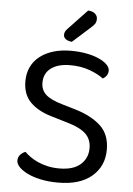

<svg xmlns="http://www.w3.org/2000/svg" viewBox="-57 -863 637 919"><g transform="rotate(5 261.5 -403.5)"><path d="M393 -164Q393 -206 366.5 -232Q340 -258 283 -275L196 -301Q132 -320 95.5 -357Q59 -394 59 -457Q59 -495 73.5 -525.5Q88 -556 115 -577Q142 -598 179.5 -609.5Q217 -621 264 -621Q304 -621 338.5 -614.5Q373 -608 398.5 -596.5Q424 -585 438 -571Q452 -557 452 -542Q452 -528 445 -518Q438 -508 427 -502Q401 -522 359.5 -537Q318 -552 267 -552Q208 -552 174.5 -527Q141 -502 141 -457Q141 -422 165 -400Q189 -378 245 -362L306 -344Q385 -321 430.5 -279.5Q476 -238 476 -164Q476 -85 419 -36Q362 13 257 13Q211 13 173.5 5Q136 -3 109.5 -16Q83 -29 68.5 -44.5Q54 -60 54 -75Q54 -92 64.5 -103.5Q75 -115 89 -120Q100 -109 116 -97.5Q132 -86 153 -76.5Q174 -67 200 -61Q226 -55 257 -55Q324 -55 358.5 -85.5Q393 -116 393 -164ZM329 -820Q351 -819 362.5 -808.5Q374 -798 374 -784Q374 -770 368.5 -761Q363 -752 349 -740L264 -664Q245 -666 234.5 -674Q224 -682 224 -694Q224 -704 228 -711Q232 -718 238 -724Z"/></g></svg>

Font: Baloo 2 Latin
Style: Regular
Weight: 400
Designer: Sarang Kulkarni and Ek Type
Foundry: Ek Type
Version: Version 1.001